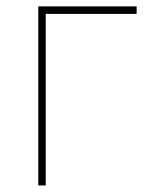

<svg xmlns="http://www.w3.org/2000/svg" viewBox="-20 -565 495 585"><path d="M396.3 -545.5V-522.7H119.3V0H96.6V-545.5Z"/></svg>

Font: Inter Thin BETA
Style: Regular
Weight: 100
Designer: Rasmus Andersson
Foundry: rsms
Version: Version 3.011;git-f93a4a705